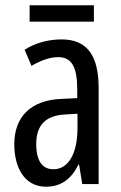

<svg xmlns="http://www.w3.org/2000/svg" viewBox="-20 -696 456 726"><path d="M335 -676H92V-614H335ZM213 -547C162 -547 115 -534 73 -508L99 -447C137 -469 170 -480 200 -480C251 -480 272 -442 272 -360V-325L211 -322C98 -317 34 -256 34 -150C34 -65 71 10 154 10C210 10 249 -18 277 -74H279L291 0H353V-362C353 -480 314 -547 213 -547ZM225 -263 273 -266V-212C273 -114 238 -56 182 -56C141 -56 117 -86 117 -152C117 -222 152 -259 225 -263Z"/></svg>

Font: Noto Sans Gujarati ExtraCondensed
Style: Regular
Weight: 400
Width: 2
Designer: Jelle Bosma - Monotype Design Team, Universal Thirst
Foundry: Monotype Imaging Inc.
Version: Version 2.106